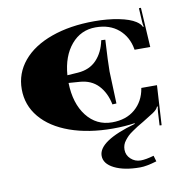

<svg xmlns="http://www.w3.org/2000/svg" viewBox="-76 -555 800 818"><g transform="rotate(-10 323.5 -146.5)"><path d="M26.2 -227.3Q26.2 -295.9 70.1 -348.8Q114.1 -401.7 194.7 -430.5Q275.3 -459.4 380.2 -459.4Q437.9 -459.4 485.4 -450Q532.8 -440.6 557.7 -424.4Q576.9 -411.7 580.9 -399.5L584.4 -400.3Q581.3 -410.8 580.9 -424.8L577.8 -480.8L586.5 -481.2L596.6 -309.9H528.8L528.4 -312.5Q519.2 -366.7 480.8 -399.7Q442.3 -432.7 381.6 -432.7Q317.3 -432.7 275.8 -383.5Q234.3 -334.4 228.1 -252.6L274.5 -255.7Q324.7 -259.2 355.1 -291.1Q385.5 -323 396 -374.6L413.5 -373.7Q407.8 -276.7 407.8 -237.3L413 -97.9L395.5 -97Q385.1 -148.6 354.9 -180.5Q324.7 -212.4 274.5 -215.9L227.3 -219.4Q229.5 -130.2 271.6 -76Q313.8 -21.9 381.6 -21.9Q442.3 -21.9 480.8 -54.9Q519.2 -87.8 528.4 -142L528.8 -144.7H596.6L586.5 26.7L577.8 26.2L580.9 -29.7Q581.7 -44.6 584.4 -54.2L580.9 -55.1Q576.9 -42.8 557.7 -30.2Q539.8 -18.4 511.4 -1.3Q493.9 8.7 484.7 14.6Q475.5 20.5 461.8 29.9Q448 39.3 441 46.3Q434 53.3 426.6 62.7Q419.1 72.1 415.9 81.7Q412.6 91.3 412.6 102.3Q412.6 125.9 430.5 142.5Q448.4 159.1 473.3 159.1Q494.8 159.1 530.2 149L537.6 174.4Q493 187.9 465.9 187.9Q396.9 187.9 354.5 166.7Q312.1 145.5 312.1 111Q312.1 47.2 474.7 1.3V-1.7Q432.7 4.8 380.2 4.8Q275.3 4.8 194.7 -24Q114.1 -52.9 70.1 -105.6Q26.2 -158.2 26.2 -227.3Z"/></g></svg>

Font: Wabroye
Style: Medium
Weight: 500
Designer: gluk
Foundry: gluk
Version: Version 0.14